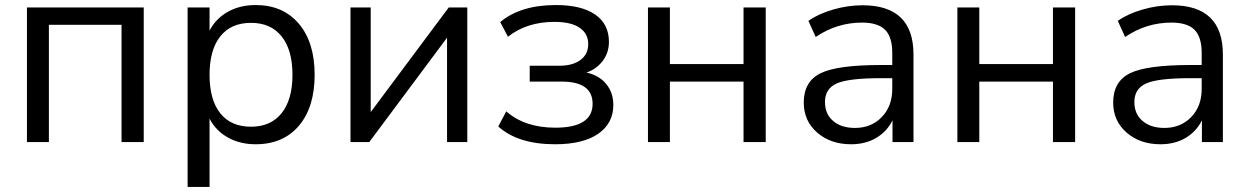

<svg xmlns="http://www.w3.org/2000/svg" viewBox="-20 -569 5006 769"><path d="M87.9 0V-539.1H555.7V0H466.8V-469.7H175.8V0Z M1003.9 -548.8Q1113.3 -548.8 1176.8 -474.1Q1240.2 -399.4 1240.2 -269.5Q1240.2 -139.6 1177.2 -65.4Q1114.3 8.8 1003.9 8.8Q941.4 8.8 893.1 -18.1Q844.7 -44.9 819.3 -93.8V179.7H731.4V-539.1H819.3V-446.3Q844.7 -495.1 893.1 -522Q941.4 -548.8 1003.9 -548.8ZM819.3 -269.5Q819.3 -168.9 862.3 -115.2Q905.3 -61.5 985.4 -61.5Q1064.5 -61.5 1107.9 -115.7Q1151.4 -169.9 1151.4 -269.5Q1151.4 -369.1 1107.9 -423.3Q1064.5 -477.5 985.4 -477.5Q905.3 -477.5 862.3 -423.3Q819.3 -369.1 819.3 -269.5Z M1383.8 0V-539.1H1464.8V-120.1L1777.3 -539.1H1851.6V0H1770.5V-418L1459 0Z M2203.1 8.8Q2054.7 8.8 1975.6 -62.5L2007.8 -123Q2082 -57.6 2204.1 -57.6Q2353.5 -57.6 2353.5 -153.3Q2353.5 -242.2 2229.5 -242.2H2101.6V-305.7H2220.7Q2273.4 -305.7 2304.7 -328.6Q2335.9 -351.6 2335.9 -392.6Q2335.9 -434.6 2301.3 -458Q2266.6 -481.4 2201.2 -481.4Q2089.8 -481.4 2014.6 -421.9L1983.4 -480.5Q2064.5 -548.8 2207 -548.8Q2308.6 -548.8 2363.8 -510.7Q2418.9 -472.7 2418.9 -401.4Q2418.9 -358.4 2394.5 -325.7Q2370.1 -293 2329.1 -278.3Q2378.9 -267.6 2407.7 -232.9Q2436.5 -198.2 2436.5 -148.4Q2436.5 -75.2 2376 -33.2Q2315.4 8.8 2203.1 8.8Z M2575.2 0V-539.1H2663.1V-312.5H2958V-539.1H3046.9V0H2958V-242.2H2663.1V0Z M3388.7 8.8Q3306.6 8.8 3252.9 -38.1Q3199.2 -85 3199.2 -158.2Q3199.2 -242.2 3266.1 -275.4Q3333 -308.6 3507.8 -308.6H3553.7V-357.4Q3553.7 -420.9 3524.9 -449.7Q3496.1 -478.5 3432.6 -478.5Q3332 -478.5 3247.1 -420.9L3217.8 -485.4Q3257.8 -513.7 3316.9 -530.8Q3376 -547.9 3434.6 -547.9Q3638.7 -547.9 3638.7 -350.6V0H3554.7V-86.9Q3532.2 -42 3489.3 -16.6Q3446.3 8.8 3388.7 8.8ZM3284.2 -160.2Q3284.2 -112.3 3316.9 -84.5Q3349.6 -56.6 3404.3 -56.6Q3469.7 -56.6 3511.7 -100.1Q3553.7 -143.6 3553.7 -212.9V-255.9H3508.8Q3378.9 -255.9 3331.5 -234.9Q3284.2 -213.9 3284.2 -160.2Z M3814.5 0V-539.1H3902.3V-312.5H4197.3V-539.1H4286.1V0H4197.3V-242.2H3902.3V0Z M4627.9 8.8Q4545.9 8.8 4492.2 -38.1Q4438.5 -85 4438.5 -158.2Q4438.5 -242.2 4505.4 -275.4Q4572.3 -308.6 4747.1 -308.6H4793V-357.4Q4793 -420.9 4764.2 -449.7Q4735.4 -478.5 4671.9 -478.5Q4571.3 -478.5 4486.3 -420.9L4457 -485.4Q4497.1 -513.7 4556.2 -530.8Q4615.2 -547.9 4673.8 -547.9Q4877.9 -547.9 4877.9 -350.6V0H4793.9V-86.9Q4771.5 -42 4728.5 -16.6Q4685.5 8.8 4627.9 8.8ZM4523.4 -160.2Q4523.4 -112.3 4556.2 -84.5Q4588.9 -56.6 4643.6 -56.6Q4709 -56.6 4751 -100.1Q4793 -143.6 4793 -212.9V-255.9H4748Q4618.2 -255.9 4570.8 -234.9Q4523.4 -213.9 4523.4 -160.2Z"/></svg>

Font: Min Sans
Style: Regular
Weight: 400
Designer: Jinseong-Kim, NotoSansCJK, Nunito
Foundry: Jinseong-Kim
Version: Version 1.400;Glyphs 3.1.2 (3151)